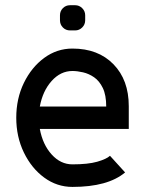

<svg xmlns="http://www.w3.org/2000/svg" viewBox="-20 -718 561 744"><path d="M134.3 -305.2H391.6Q391.6 -349.6 378.4 -377Q365.2 -404.3 344.7 -418.5Q324.2 -432.6 301.8 -437.7Q279.3 -442.9 260.7 -442.9Q214.8 -442.9 180.2 -404.3Q145.5 -365.7 134.3 -305.2ZM479 -218.3H134.3Q145.5 -157.7 180.2 -119.4Q214.8 -81.1 260.7 -81.1Q320.8 -81.1 356.7 -91.3Q392.6 -101.6 406.2 -114.3L464.8 -49.8Q397.9 6.3 260.7 6.3Q200.7 6.3 151.4 -29.8Q102.1 -65.9 72.5 -127Q43 -188 43 -261.7Q43 -335.9 72.5 -396.7Q102.1 -457.5 151.4 -493.7Q200.7 -529.8 260.7 -529.8Q360.4 -529.8 419.7 -469Q479 -408.2 479 -306.6ZM271 -697.8Q287.1 -697.8 298.6 -686.3Q310.1 -674.8 310.1 -658.7V-639.6Q310.1 -623 298.6 -611.6Q287.1 -600.1 271 -600.1H251.5Q234.9 -600.1 223.6 -611.6Q212.4 -623 212.4 -639.6V-658.7Q212.4 -674.8 223.6 -686.3Q234.9 -697.8 251.5 -697.8Z"/></svg>

Font: Qaz
Style: Regular
Weight: 400
Designer: GGBotNet
Foundry: f0n7
Version: 0.70